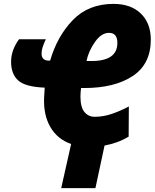

<svg xmlns="http://www.w3.org/2000/svg" viewBox="-20 -745 796 988"><path d="M541 -576Q584 -576 584 -524Q584 -431 451 -431H425Q436 -483 469 -529.5Q502 -576 541 -576ZM471 223 518 4Q550 -2 581 -13Q612 -24 642 -42L643 -197Q597 -173 554 -158.5Q511 -144 467 -144Q435 -144 414.5 -168.5Q394 -193 394 -248Q394 -266 397 -292H413Q569 -292 662.5 -353.5Q756 -415 756 -541Q756 -626 704.5 -675.5Q653 -725 564 -725Q435 -725 354.5 -641.5Q274 -558 238 -433H232Q194 -433 194 -469Q194 -488 201.5 -508.5Q209 -529 216 -543H78Q37 -487 37 -427Q37 -365 73 -331.5Q109 -298 210 -294Q209 -280 208.5 -268Q208 -256 207 -243Q203 -154 239 -91.5Q275 -29 346 -4L295 223Z"/></svg>

Font: Noto Sans Display SemiCondensed Black
Style: Italic
Weight: 900
Width: 4
Designer: Monotype Design team
Foundry: Monotype Imaging Inc.
Version: 1.000